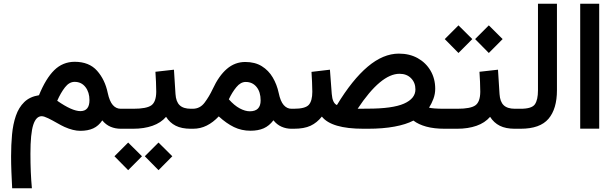

<svg xmlns="http://www.w3.org/2000/svg" viewBox="-20 -692 3303 1032"><path d="M380.9 -359.9Q459 -359.9 501.7 -311.8Q544.4 -263.7 559.1 -192.4Q568.8 -147.5 586.4 -127.4Q604 -107.4 628.9 -107.4H642.6V0H628.9Q599.6 0 574.2 -10.7Q548.8 -21.5 529.8 -44.9Q509.8 -15.1 481.2 -2Q452.6 11.2 411.6 11.2Q374 11.2 326.7 -9.8Q310.5 -17.1 286.4 -31Q262.2 -44.9 239.3 -56.2Q216.3 -67.4 204.1 -67.4Q173.8 -67.4 158.7 -20.8Q143.6 25.9 143.6 134.3Q143.6 185.5 145.5 231.7Q147.5 277.8 151.4 319.8H45.4Q43 275.4 41.3 231.9Q39.6 188.5 39.6 147.9Q39.6 86.9 44.7 31.2Q49.8 -24.4 65.2 -69.3Q80.6 -114.3 110.4 -143.3Q140.1 -172.4 189.5 -180.2Q226.1 -270 271.5 -314.7Q316.9 -359.4 380.9 -359.9ZM412.6 -94.7Q460.9 -95.2 460.9 -153.8Q460.9 -196.3 439.2 -224.1Q417.5 -252 380.9 -252Q352.1 -252 329.1 -222.4Q306.2 -192.9 287.6 -150.4Q367.2 -94.7 412.6 -94.7Z M1017.1 0H1005.4Q956.5 0 924.6 -16.1Q892.6 -32.2 872.6 -64Q844.7 -31.7 799.6 -15.9Q754.4 0 695.8 0H623V-107.4H696.8Q768.1 -107.4 793.7 -126Q819.3 -144.5 819.8 -198.7Q819.8 -224.6 818.4 -252.7Q816.9 -280.8 815.4 -306.2L915 -317.4L923.3 -186.5Q925.8 -145.5 945.6 -126.5Q965.3 -107.4 1006.3 -107.4H1017.1ZM758.3 147.9 832 74.2 906.2 147.9 832 222.7ZM595.2 147.9 668.9 74.2 743.2 147.9 668.9 222.7Z M1155.8 -66.4Q1125.5 -34.2 1091.3 -17.1Q1057.1 0 1018.1 0H997.6V-107.4H1015.6Q1055.2 -107.4 1079.8 -140.4Q1104.5 -173.3 1123 -212.9Q1156.2 -284.7 1199.5 -321.8Q1242.7 -358.9 1298.3 -358.9Q1350.6 -358.9 1387.2 -336.2Q1423.8 -313.5 1446 -275.6Q1468.3 -237.8 1478 -192.4Q1487.3 -147.5 1504.9 -127.4Q1522.5 -107.4 1546.4 -107.4H1559.6V0H1545.9Q1518.1 0 1493.2 -11Q1468.3 -22 1449.7 -45.4Q1427.2 -15.6 1397.5 -2.4Q1367.7 10.7 1326.2 10.7Q1278.3 10.7 1237.5 -9Q1196.8 -28.8 1155.8 -66.4ZM1210 -158.2Q1239.3 -125 1268.6 -109.4Q1297.9 -93.8 1322.8 -93.8Q1380.9 -93.8 1380.9 -152.3Q1380.9 -197.8 1358.9 -224.6Q1336.9 -251.5 1300.8 -251.5Q1273.4 -251.5 1250.5 -223.6Q1227.5 -195.8 1210 -158.2Z M1791 -127.4Q1873.5 -263.7 1956.5 -333.7Q2039.6 -403.8 2124 -403.8Q2181.6 -403.8 2225.6 -379.2Q2269.5 -354.5 2294.4 -311.8Q2319.3 -269 2319.3 -214.8Q2319.3 -187 2309.6 -160.9Q2299.8 -134.8 2286.1 -113.3Q2294.9 -110.8 2315.9 -109.1Q2336.9 -107.4 2369.6 -107.4H2384.3V0H2369.6Q2312.5 0 2271 -11.5Q2229.5 -22.9 2202.1 -43.9Q2162.1 -22.9 2100.3 -11.5Q2038.6 0 1958 0H1933.1Q1761.7 0 1710 -65.4Q1683.6 -32.2 1649.2 -16.1Q1614.7 0 1559.6 0H1540V-107.4H1559.1Q1621.1 -107.4 1639.9 -128.7Q1658.7 -149.9 1658.7 -198.7Q1658.7 -223.6 1657.2 -252.2Q1655.8 -280.8 1654.3 -305.7L1753.4 -317.4L1763.2 -187Q1767.1 -137.2 1791 -127.4ZM1956.1 -107.9Q2089.8 -107.9 2151.4 -135Q2212.9 -162.1 2212.9 -211.4Q2212.9 -247.6 2189.5 -271.5Q2166 -295.4 2127.4 -295.4Q2026.9 -295.4 1902.3 -107.4Z M2758.8 0H2747.1Q2698.2 0 2666.3 -16.1Q2634.3 -32.2 2614.3 -64Q2586.4 -31.7 2541.3 -15.9Q2496.1 0 2437.5 0H2364.7V-107.4H2438.5Q2509.8 -107.4 2535.4 -126Q2561 -144.5 2561.5 -198.7Q2561.5 -224.6 2560.1 -252.7Q2558.6 -280.8 2557.1 -306.2L2656.7 -317.4L2665 -186.5Q2667.5 -145.5 2687.3 -126.5Q2707 -107.4 2748 -107.4H2758.8ZM2533.7 -481.9 2607.4 -555.7 2681.6 -481.9 2607.4 -407.2ZM2370.6 -481.9 2444.3 -555.7 2518.6 -481.9 2444.3 -407.2Z M2739.3 0V-107.4H2778.8Q2838.4 -107.4 2855 -131.3Q2871.6 -155.3 2871.6 -206.5V-671.9H2973.6V-207Q2973.6 -106.9 2928.2 -53.5Q2882.8 0 2778.3 0Z M3098.6 -671.9H3200.7V-0.5H3098.6Z"/></svg>

Font: Vazir Medium FD-WOL
Style: Medium-FD-WOL
Weight: 500
Designer: Saber Rastikerdar
Foundry: Saber Rastikerdar
Version: Version 30.0.0